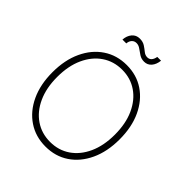

<svg xmlns="http://www.w3.org/2000/svg" viewBox="-246 -1076 1245 1245"><g transform="rotate(45 376.0 -454.0)"><path d="M376.5 9.8Q285.6 9.8 216.1 -36.9Q146.5 -83.5 107.2 -167.5Q67.9 -251.5 67.9 -363.3Q67.9 -475.6 107.2 -559.8Q146.5 -644 216.1 -690.7Q285.6 -737.3 376.5 -737.3Q467.3 -737.3 536.4 -690.7Q605.5 -644 644.8 -560.1Q684.1 -476.1 684.1 -363.3Q684.1 -251 644.8 -167Q605.5 -83 536.4 -36.6Q467.3 9.8 376.5 9.8ZM376.5 -32.7Q453.6 -32.7 513.2 -73.2Q572.8 -113.8 606.7 -188Q640.6 -262.2 640.6 -363.3Q640.6 -464.4 606.7 -538.8Q572.8 -613.3 513.2 -654.1Q453.6 -694.8 376.5 -694.8Q299.3 -694.8 239.5 -654.3Q179.7 -613.8 145.5 -539.3Q111.3 -464.8 111.3 -363.3Q111.3 -262.7 145.3 -188.5Q179.2 -114.3 239 -73.5Q298.8 -32.7 376.5 -32.7ZM439.5 -831.5Q413.6 -831.5 393.8 -844.5Q374 -857.4 356.7 -870.1Q339.4 -882.8 320.3 -882.8Q300.3 -882.8 288.1 -869.1Q275.9 -855.5 274.4 -834H239.3Q241.7 -870.6 261.7 -894.5Q281.7 -918.5 314.9 -918.5Q343.8 -918.5 363.3 -905.5Q382.8 -892.6 398.9 -879.4Q415 -866.2 434.1 -866.2Q469.7 -866.2 478.5 -914.1H513.2Q508.8 -876 489.3 -853.8Q469.7 -831.5 439.5 -831.5Z"/></g></svg>

Font: Inter Extra Light
Style: Regular
Weight: 200
Designer: Rasmus Andersson
Foundry: rsms
Version: Version 4.000;git-3c8e0fc